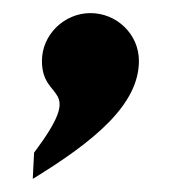

<svg xmlns="http://www.w3.org/2000/svg" viewBox="-20 -113 264 293"><path d="M30 160C123 103 192 47 192 -20C192 -61 158 -93 118 -93C78 -93 44 -60 44 -20C44 45 112 13 32 120Z"/></svg>

Font: Charger EcoBold
Style: Bold
Weight: 1000
Designer: Jasper
Foundry: Cannot Into Space Fonts
Version: Version 1.1